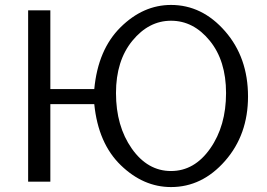

<svg xmlns="http://www.w3.org/2000/svg" viewBox="-20 -736 1081 778"><path d="M94 0V-694H184V-375H362Q377 -535 468.5 -625.5Q560 -716 673 -716Q799 -716 892 -609.5Q985 -503 985 -345Q985 -190 892 -84Q799 22 673 22Q561 22 469.5 -66.5Q378 -155 362 -314H184V0ZM450 -359Q450 -225 514 -134Q578 -43 673 -43Q768 -43 832 -134.5Q896 -226 896 -359Q896 -490 830 -571Q764 -652 673 -652Q583 -652 516.5 -571Q450 -490 450 -359Z"/></svg>

Font: CMU Sans Serif
Style: Medium
Weight: 500
Version: Version 0.7.0